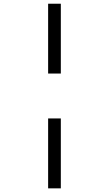

<svg xmlns="http://www.w3.org/2000/svg" viewBox="-20 -780 591 1042"><path d="M241.2 -137.2H310.1V242.2H241.2ZM241.2 -759.8H310.1V-380.9H241.2Z"/></svg>

Font: OpenSans
Style: Regular
Weight: 400
Foundry: Ascender Corporation
Version: Version 1.10